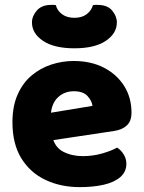

<svg xmlns="http://www.w3.org/2000/svg" viewBox="-20 -751 589 787"><path d="M134 -167 128 -279 359 -317Q357 -337 339 -357Q321 -377 283 -377Q243 -377 216.5 -351Q190 -325 188 -277L194 -193Q204 -147 239.5 -129Q275 -111 319 -111Q361 -111 399 -122Q437 -133 460 -146Q476 -136 487 -118Q498 -100 498 -80Q498 -47 473.5 -25.5Q449 -4 406 6Q363 16 307 16Q229 16 166.5 -13.5Q104 -43 67.5 -102Q31 -161 31 -250Q31 -316 52.5 -364Q74 -412 110 -442Q146 -472 190.5 -486.5Q235 -501 282 -501Q353 -501 406 -473.5Q459 -446 489 -398.5Q519 -351 519 -289Q519 -255 500 -237Q481 -219 447 -214ZM285 -678Q316 -678 335.5 -693Q355 -708 361 -730Q366 -731 370.5 -731Q375 -731 379 -731Q420 -731 439.5 -708Q459 -685 459 -659Q459 -614 413.5 -583.5Q368 -553 285 -553Q202 -553 156.5 -583.5Q111 -614 111 -659Q111 -685 131 -708Q151 -731 191 -731Q196 -731 200 -731Q204 -731 209 -730Q214 -708 234 -693Q254 -678 285 -678Z"/></svg>

Font: Baloo Bhaijaan 2 ExtraBold
Style: Regular
Weight: 800
Designer: Sanskriti Dholi, Noopur Datye and Ek Type
Foundry: Ek Type
Version: Version 1.701